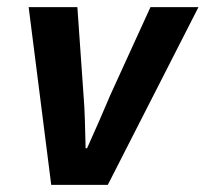

<svg xmlns="http://www.w3.org/2000/svg" viewBox="-20 -516 574 536"><path d="M123 0 60 -496H196L213 -253Q216 -217 217 -179Q218 -141 219 -102H223Q240 -140 256.5 -177.5Q273 -215 289 -253L400 -496H534L281 0Z"/></svg>

Font: Source Sans 3 ExtraLight
Style: Bold Italic
Weight: 700
Italic angle: -11°
Version: Version 3.052;hotconv 1.1.0;makeotfexe 2.6.0